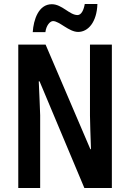

<svg xmlns="http://www.w3.org/2000/svg" viewBox="-20 -936 647 956"><path d="M143 -776H206C210 -809 229 -831 244 -831C276 -831 323 -777 369 -777C419 -777 462 -826 465 -916H402C397 -886 385 -861 366 -861C326 -861 289 -915 238 -915C172 -915 147 -838 143 -776ZM537 0V-714H428V-360C429 -314 430 -273 433 -193H430L207 -714H71V0H180V-362C178 -407 177 -453 173 -531H177L400 0Z"/></svg>

Font: Noto Sans Gurmukhi UI ExtraCondensed SemiBold
Style: Regular
Weight: 600
Width: 2
Designer: Jelle Bosma - Monotype Design Team
Foundry: Monotype Imaging Inc.
Version: Version 2.004